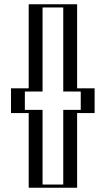

<svg xmlns="http://www.w3.org/2000/svg" viewBox="-20 -880 495 900"><path d="M139.5 -350H56.5V-466H139.5V-860H316.5V-466H398.5V-350H316.5V0H139.5ZM154.5 -365H71.5V-451H154.5V-845H301.5V-451H383.5V-365H301.5V-15H154.5ZM154.5 -365V-15H301.5V-365H383.5V-451H301.5V-845H154.5V-451H71.5V-365ZM139.5 -350V0H316.5V-350H398.5V-466H316.5V-860H139.5V-466H56.5V-350ZM179.5 -365H96.5V-451H179.5V-845H276.5V-451H358.5V-365H276.5V-15H179.5ZM114.5 -350V0H341.5V-350H423.5V-466H341.5V-860H114.5V-466H31.5V-350Z"/></svg>

Font: Hussar Outliner
Style: Regular
Weight: 700
Foundry: Cannot Into Space Fonts
Version: Version 0.92